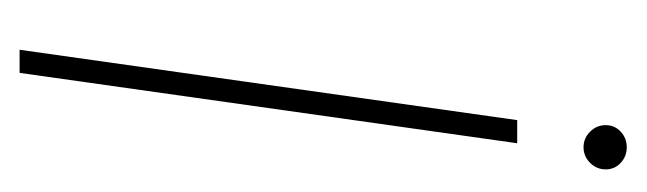

<svg xmlns="http://www.w3.org/2000/svg" viewBox="-246 -398 644 191"><g transform="rotate(90 75.5 -302.0)"><path d="M29 0 99 -495H122L52 0ZM126 -561Q117 -561 110.5 -567.5Q104 -574 104 -583Q104 -592 110.5 -598Q117 -604 126 -604Q135 -604 141.5 -598Q148 -592 148 -583Q148 -574 141.5 -567.5Q135 -561 126 -561Z"/></g></svg>

Font: Alumni Sans Thin
Style: Italic
Weight: 100
Italic angle: -8°
Designer: Robert E. Leuschke
Foundry: Robert E. Leuschke
Version: Version 1.016